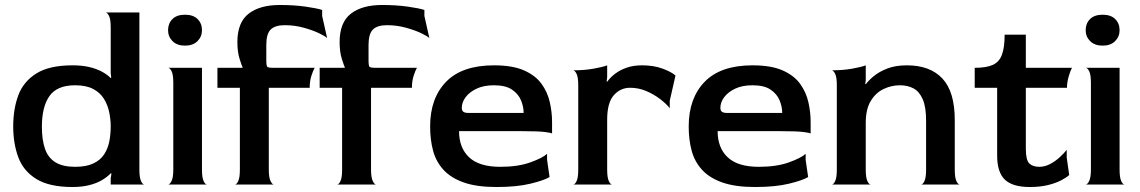

<svg xmlns="http://www.w3.org/2000/svg" viewBox="-20 -740 4572 770"><path d="M271 10Q178 10 126 -22Q74 -54 53.5 -109Q33 -164 33 -233Q33 -303 53.5 -358Q74 -413 126 -445.5Q178 -478 271 -478Q308 -478 336.5 -471.5Q365 -465 387 -453.5Q409 -442 424 -427L426 -428L424 -447V-630Q424 -662 417.5 -675.5Q411 -689 404 -690H539V-60Q539 -28 545.5 -14Q552 0 559 0H424V-25L427 -44L424 -45Q409 -29 387 -16.5Q365 -4 336 3Q307 10 271 10ZM281 -71Q326 -71 354.5 -84.5Q383 -98 398 -121.5Q413 -145 418.5 -173.5Q424 -202 424 -233Q424 -261 418 -290Q412 -319 397 -343.5Q382 -368 354 -383Q326 -398 281 -398Q209 -398 178.5 -355Q148 -312 148 -232Q148 -179 160.5 -143Q173 -107 202.5 -89Q232 -71 281 -71Z M654 0Q661 0 668 -14Q675 -28 675 -60V-408Q675 -440 668.5 -453.5Q662 -467 655 -468H790V-60Q790 -28 796.5 -14Q803 0 810 0ZM722 -557Q690 -557 672 -575Q654 -593 654 -619Q654 -646 671.5 -663.5Q689 -681 722 -681Q755 -681 772.5 -663.5Q790 -646 790 -619Q790 -593 772 -575Q754 -557 722 -557Z M922 0Q929 0 935.5 -14Q942 -28 942 -60V-388H852V-468H952L953 -470Q950 -475 941 -503.5Q932 -532 932 -571Q932 -650 977 -685Q1022 -720 1102 -720Q1159 -720 1205 -713.5Q1251 -707 1272 -700V-676L1292 -587Q1286 -594 1260 -606.5Q1234 -619 1197.5 -629Q1161 -639 1122 -639Q1083 -639 1065.5 -621.5Q1048 -604 1048 -560V-498Q1048 -476 1052 -472Q1056 -468 1079 -468H1242Q1236 -458 1229 -436.5Q1222 -415 1222 -388H1058V-60Q1058 -28 1065 -14Q1072 0 1078 0Z M1332 0Q1339 0 1345.5 -14Q1352 -28 1352 -60V-388H1262V-468H1362L1363 -470Q1360 -475 1351 -503.5Q1342 -532 1342 -571Q1342 -650 1387 -685Q1432 -720 1512 -720Q1569 -720 1615 -713.5Q1661 -707 1682 -700V-676L1702 -587Q1696 -594 1670 -606.5Q1644 -619 1607.5 -629Q1571 -639 1532 -639Q1493 -639 1475.5 -621.5Q1458 -604 1458 -560V-498Q1458 -476 1462 -472Q1466 -468 1489 -468H1652Q1646 -458 1639 -436.5Q1632 -415 1632 -388H1468V-60Q1468 -28 1475 -14Q1482 0 1488 0Z M1971 10Q1892 10 1840.5 -8Q1789 -26 1759 -58.5Q1729 -91 1717 -135Q1705 -179 1705 -233Q1705 -346 1769 -412Q1833 -478 1961 -478Q2036 -478 2082 -457.5Q2128 -437 2152 -403.5Q2176 -370 2185 -330Q2194 -290 2194 -251V-204Q2194 -207 2166.5 -210.5Q2139 -214 2074 -214H1821Q1821 -147 1861.5 -109Q1902 -71 1986 -71Q2057 -71 2106 -88.5Q2155 -106 2174 -123V-99L2184 -30Q2163 -17 2108 -3.5Q2053 10 1971 10ZM1860 -287H2080Q2080 -312 2069.5 -337.5Q2059 -363 2033.5 -380.5Q2008 -398 1961 -398Q1920 -398 1891.5 -384.5Q1863 -371 1847.5 -350.5Q1832 -330 1832 -307Q1832 -297 1838 -292Q1844 -287 1860 -287Z M2279 0Q2286 0 2292.5 -14Q2299 -28 2299 -60V-398Q2299 -430 2292.5 -443.5Q2286 -457 2279 -458Q2323 -458 2360 -464.5Q2397 -471 2415 -478V-431L2413 -414L2415 -412Q2427 -429 2446.5 -444Q2466 -459 2493 -468.5Q2520 -478 2555 -478Q2602 -478 2638 -464.5Q2674 -451 2689 -437L2666 -336V-306Q2652 -324 2627 -343Q2602 -362 2571.5 -375Q2541 -388 2507 -388Q2468 -388 2441.5 -358Q2415 -328 2415 -260V-60Q2415 -28 2421.5 -14Q2428 0 2435 0Z M3008 10Q2929 10 2877.5 -8Q2826 -26 2796 -58.5Q2766 -91 2754 -135Q2742 -179 2742 -233Q2742 -346 2806 -412Q2870 -478 2998 -478Q3073 -478 3119 -457.5Q3165 -437 3189 -403.5Q3213 -370 3222 -330Q3231 -290 3231 -251V-204Q3231 -207 3203.5 -210.5Q3176 -214 3111 -214H2858Q2858 -147 2898.5 -109Q2939 -71 3023 -71Q3094 -71 3143 -88.5Q3192 -106 3211 -123V-99L3221 -30Q3200 -17 3145 -3.5Q3090 10 3008 10ZM2897 -287H3117Q3117 -312 3106.5 -337.5Q3096 -363 3070.5 -380.5Q3045 -398 2998 -398Q2957 -398 2928.5 -384.5Q2900 -371 2884.5 -350.5Q2869 -330 2869 -307Q2869 -297 2875 -292Q2881 -287 2897 -287Z M3316 0Q3323 0 3329.5 -14Q3336 -28 3336 -60V-398Q3336 -430 3329.5 -443.5Q3323 -457 3316 -458Q3360 -458 3397 -464.5Q3434 -471 3452 -478V-417L3450 -404L3452 -402Q3463 -417 3484 -434.5Q3505 -452 3538 -465Q3571 -478 3617 -478Q3710 -478 3759.5 -425Q3809 -372 3809 -259V-60Q3809 -28 3815.5 -14Q3822 0 3829 0H3674Q3681 0 3687.5 -14Q3694 -28 3694 -60V-256Q3694 -311 3680.5 -342Q3667 -373 3643.5 -385.5Q3620 -398 3589 -398Q3555 -398 3523.5 -383Q3492 -368 3472 -335Q3452 -302 3452 -247V-60Q3452 -28 3458.5 -14Q3465 0 3472 0Z M4110 10Q4041 10 4010 -19.5Q3979 -49 3979 -116V-388H3889V-468Q3935 -468 3961 -479.5Q3987 -491 3998 -520Q4009 -549 4009 -601H4094V-468H4279Q4272 -455 4265.5 -432Q4259 -409 4259 -388H4094V-144Q4094 -98 4108 -84.5Q4122 -71 4148 -71Q4170 -71 4191 -82Q4212 -93 4229.5 -109Q4247 -125 4258 -139V-108L4268 -38Q4257 -28 4235 -16.5Q4213 -5 4181.5 2.5Q4150 10 4110 10Z M4334 0Q4341 0 4348 -14Q4355 -28 4355 -60V-408Q4355 -440 4348.5 -453.5Q4342 -467 4335 -468H4470V-60Q4470 -28 4476.5 -14Q4483 0 4490 0ZM4402 -557Q4370 -557 4352 -575Q4334 -593 4334 -619Q4334 -646 4351.5 -663.5Q4369 -681 4402 -681Q4435 -681 4452.5 -663.5Q4470 -646 4470 -619Q4470 -593 4452 -575Q4434 -557 4402 -557Z"/></svg>

Font: Red Rose Medium
Style: Regular
Weight: 500
Designer: Jaikishan Patel
Version: Version 2.000